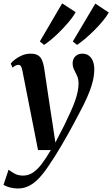

<svg xmlns="http://www.w3.org/2000/svg" viewBox="-60 -850 653 1118"><path d="M70 -440.5Q66.5 -458.5 61 -465.5Q55.5 -472.5 47 -472.5Q38.5 -472.5 30.5 -468.2Q22.5 -464 13 -456L2.5 -480Q12 -492 29.2 -505.2Q46.5 -518.5 69.5 -528Q92.5 -537.5 119 -537.5Q145 -537.5 160.5 -528.2Q176 -519 184 -501Q192 -483 196.5 -457.5Q202 -421 208.2 -379.2Q214.5 -337.5 221 -293.5Q227.5 -249.5 234.2 -206Q241 -162.5 247 -123L262.5 -20L314 -120Q334.5 -162 350.2 -196.8Q366 -231.5 376.5 -261Q387 -290.5 392.2 -316.2Q397.5 -342 397.5 -365.5Q397 -391 388.5 -409.2Q380 -427.5 371.5 -444.2Q363 -461 363 -481.5Q363 -506.5 378.8 -522Q394.5 -537.5 419 -537.5Q443 -537.5 458.5 -525.2Q474 -513 481.5 -492.5Q489 -472 489 -447Q489 -407 477 -364.5Q465 -322 445 -278Q425 -234 400 -188Q384.5 -158 367.8 -127Q351 -96 333.8 -65.2Q316.5 -34.5 298.5 -4Q280.5 26.5 262.5 55.5Q244.5 84.5 225.5 112Q198 154 170 184.5Q142 215 111.2 231.2Q80.5 247.5 44.5 247.5Q19.5 247.5 -2.5 241.5Q-24.5 235.5 -39.5 226.5L-10 138Q0.5 147 22.8 159.8Q45 172.5 74 172.5Q106 172.5 132.5 154.5Q159 136.5 184 103.2Q209 70 236 24H161.5ZM196.5 -588.5 172 -608.5 302 -830.5 380.5 -779Q370.5 -760.5 354.2 -739.5Q338 -718.5 318 -696.8Q298 -675 276.8 -654.5Q255.5 -634 234.8 -617Q214 -600 196.5 -588.5ZM388.5 -588.5 364 -608.5 495 -829 573.5 -777Q560.5 -754 538.2 -727.2Q516 -700.5 489.5 -674Q463 -647.5 436.5 -625Q410 -602.5 388.5 -588.5Z"/></svg>

Font: Merriweather 96pt SemiBold
Style: Italic
Weight: 600
Italic angle: -7.8°
Version: Version 2.101